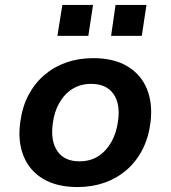

<svg xmlns="http://www.w3.org/2000/svg" viewBox="-20 -746 690 776"><path d="M293 10Q210 10 154.5 -23Q99 -56 75 -116Q51 -176 62 -253Q70 -314 95 -361.5Q120 -409 159 -442.5Q198 -476 248 -493.5Q298 -511 357 -511Q440 -511 495 -478Q550 -445 574 -386Q598 -327 588 -249Q580 -188 555 -140Q530 -92 491 -58.5Q452 -25 402 -7.5Q352 10 293 10ZM301 -94Q345 -94 377 -114.5Q409 -135 430 -172Q451 -209 457 -257Q467 -326 438.5 -366.5Q410 -407 348 -407Q306 -407 273.5 -387Q241 -367 220 -330.5Q199 -294 193 -245Q184 -176 212 -135Q240 -94 301 -94ZM429 -601 447 -726H572L553 -601ZM212 -601 232 -726H356L337 -601Z"/></svg>

Font: Nunito Sans 7pt
Style: Bold Italic
Weight: 700
Italic angle: -9°
Version: Version 3.101;gftools[0.9.27]